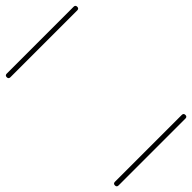

<svg xmlns="http://www.w3.org/2000/svg" viewBox="-284 -654 1117 1117"><g transform="rotate(-45 275.0 -95.0)"><path d="M0 -555Q137 -555 274.5 -555Q412 -555 550 -555Q565 -555 565 -540Q565 -525 550 -525Q412 -525 274.5 -525Q137 -525 0 -525Q-15 -525 -15 -540Q-15 -555 0 -555ZM0 335Q137 335 274.5 335Q412 335 550 335Q565 335 565 350Q565 365 550 365Q412 365 274.5 365Q137 365 0 365Q-15 365 -15 350Q-15 335 0 335Z"/></g></svg>

Font: FRB American Cursive Just Guidelines
Style: Italic
Weight: 400
Italic angle: -25°
Version: Version 2.0;Modular Font Editor K font №1